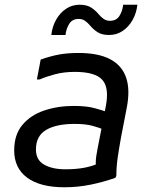

<svg xmlns="http://www.w3.org/2000/svg" viewBox="-20 -780 630 812"><path d="M252 12Q150 12 95 -28.5Q40 -69 40 -144Q40 -210 74.5 -251.5Q109 -293 166.5 -312.5Q224 -332 292 -332Q346 -332 380.5 -322.5Q415 -313 428 -308V-228Q401 -240 371 -248Q341 -256 296 -256Q218 -256 175 -230.5Q132 -205 132 -148Q132 -103 167 -83.5Q202 -64 256 -64Q301 -64 336 -70.5Q371 -77 404 -92L386 -62Q385 -77 385 -91Q385 -105 387 -119Q389 -133 392 -148L427 -328Q443 -408 413 -442Q383 -476 296 -476Q251 -476 213 -466Q175 -456 148 -444H136L152 -528Q191 -542 227.5 -549Q264 -556 312 -556Q396 -556 446 -529.5Q496 -503 513.5 -451.5Q531 -400 516 -324L492 -200Q484 -156 478 -115.5Q472 -75 472 -36L468 -28Q417 -10 363 1Q309 12 252 12ZM197 -632Q201 -668 217.5 -697Q234 -726 259.5 -743Q285 -760 317 -760Q347 -760 365.5 -748Q384 -736 397 -720Q407 -708 418.5 -700Q430 -692 445 -692Q472 -692 485 -712.5Q498 -733 501 -760H561Q557 -724 540.5 -695Q524 -666 498.5 -649Q473 -632 441 -632Q411 -632 392.5 -644Q374 -656 361 -672Q351 -684 339.5 -692Q328 -700 313 -700Q286 -700 273 -679.5Q260 -659 257 -632Z"/></svg>

Font: Kufam
Style: Italic
Weight: 400
Italic angle: -11°
Designer: Artur Schmal
Foundry: Original Type
Version: Version 1.301; ttfautohint (v1.8.3)